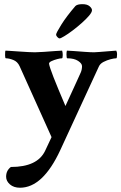

<svg xmlns="http://www.w3.org/2000/svg" viewBox="-20 -671 571 904"><path d="M74.2 212.9Q44.9 212.9 26.9 197.3Q8.8 181.6 8.8 161.1Q8.8 131.8 31.2 115.2Q156.2 115.2 192.4 39.1L222.7 -25.4L72.3 -359.4Q62.5 -380.9 42.5 -388.7Q22.5 -396.5 7.8 -396.5Q3.9 -396.5 3.9 -411.1Q3.9 -430.7 5.9 -432.6Q9.8 -432.6 24.9 -431.6Q40 -430.7 67.4 -428.7Q94.7 -426.8 113.8 -425.8Q132.8 -424.8 144.5 -424.8Q159.2 -424.8 186.5 -426.8Q213.9 -428.7 239.7 -430.7Q265.6 -432.6 272.5 -432.6Q275.4 -423.8 275.4 -412.1Q275.4 -396.5 271.5 -396.5Q263.7 -396.5 249 -392.6Q234.4 -388.7 222.7 -383.3Q210.9 -377.9 210.9 -371.1Q212.9 -356.4 231.9 -307.6Q251 -258.8 288.1 -171.9Q321.3 -244.1 339.4 -283.7Q357.4 -323.2 360.4 -330.1Q366.2 -343.8 366.2 -359.4Q366.2 -372.1 347.7 -384.3Q329.1 -396.5 296.9 -396.5Q293 -396.5 293 -414.1Q293 -420.9 293.5 -425.3Q293.9 -429.7 294.9 -432.6Q302.7 -432.6 327.6 -430.7Q352.5 -428.7 379.9 -426.8Q407.2 -424.8 422.9 -424.8Q433.6 -424.8 447.3 -426.3Q460.9 -427.7 477.5 -428.7L527.3 -432.6Q531.2 -425.8 531.2 -416Q531.2 -396.5 527.3 -396.5Q517.6 -396.5 500.5 -392.1Q483.4 -387.7 467.3 -379.4Q451.2 -371.1 445.3 -357.4L263.7 36.1Q181.6 212.9 74.2 212.9ZM260.7 -490.2Q255.9 -490.2 250 -496.6Q244.1 -502.9 244.1 -507.8Q244.1 -515.6 268.6 -554.7Q293 -593.8 335 -642.6Q343.8 -651.4 368.2 -651.4Q390.6 -651.4 401.9 -641.6Q413.1 -631.8 413.1 -623Q413.1 -613.3 399.4 -597.2Q385.7 -581.1 364.7 -562.5Q343.8 -543.9 321.8 -527.3Q299.8 -510.7 282.7 -500.5Q265.6 -490.2 260.7 -490.2Z"/></svg>

Font: Crimson Text Bold
Style: Bold
Weight: 700
Designer: Sebastian Kosch
Foundry: Sebastian Kosch
Version: Version 1.10 July 1, 2025